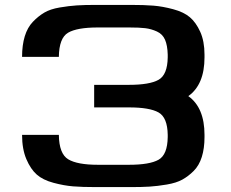

<svg xmlns="http://www.w3.org/2000/svg" viewBox="-20 -763 944 783"><path d="M814 -213V-204Q814 -158 803 -123Q792 -88 770 -66Q748 -44 723.5 -30.5Q699 -17 660.5 -10.5Q622 -4 590.5 -2Q559 0 512 0H372Q315 0 278 -3Q241 -6 198 -17.5Q155 -29 130 -51Q105 -73 87.5 -114Q70 -155 70 -213H220Q221 -136 258 -113.5Q295 -91 379 -91H506Q590 -91 626.5 -111.5Q663 -132 664 -204V-213Q663 -284 626.5 -304.5Q590 -325 506 -325H364V-417H506Q590 -417 626.5 -437.5Q663 -458 664 -529V-540Q663 -578 653 -601Q643 -624 620 -634.5Q597 -645 573 -648Q549 -651 506 -651H379Q294 -651 257.5 -629.5Q221 -608 220 -531H70Q70 -579 81 -615Q92 -651 114 -674Q136 -697 160.5 -711.5Q185 -726 223.5 -732.5Q262 -739 293.5 -741Q325 -743 372 -743H512Q568 -743 605.5 -740Q643 -737 686 -725.5Q729 -714 754 -693Q779 -672 796.5 -633.5Q814 -595 814 -540V-529Q814 -418 748 -371Q814 -324 814 -213Z"/></svg>

Font: Aneo
Style: Bold
Weight: 700
Designer: Anastasios Pappas
Foundry: Anastasios Pappas
Version: Version 1.000